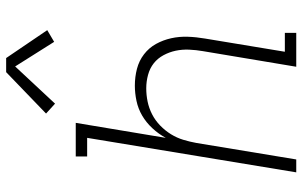

<svg xmlns="http://www.w3.org/2000/svg" viewBox="-204 -804 1007 640"><g transform="rotate(-90 300.0 -483.5)"><path d="M46 0 161 -697H99V-735H211L161 -435Q174 -459 193 -479.5Q212 -500 235 -513.5Q258 -527 284 -532.5Q310 -538 335 -538Q364 -538 391 -531Q418 -524 439.5 -507.5Q461 -491 474 -467.5Q487 -444 493 -417Q499 -390 498 -361.5Q497 -333 492 -304L448 -38H511V0H398L450 -311Q454 -334 455 -357Q456 -380 451.5 -401.5Q447 -423 436.5 -442.5Q426 -462 409.5 -475Q393 -488 371 -494Q349 -500 326 -500Q304 -500 282 -495.5Q260 -491 239.5 -480.5Q219 -470 202 -453.5Q185 -437 173 -417.5Q161 -398 154.5 -376.5Q148 -355 144 -333L89 0ZM275 -804 242 -834 380 -967H427L520 -830L481 -807L399 -937Z"/></g></svg>

Font: Iosevka Slab XLtEx
Style: Italic
Weight: 200
Width: 7
Italic angle: -9°
Monospace: yes
Designer: Belleve Invis
Foundry: Belleve Invis
Version: Version 11.1.0; ttfautohint (v1.8.3)